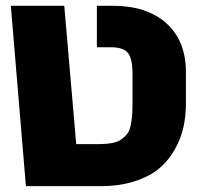

<svg xmlns="http://www.w3.org/2000/svg" viewBox="-20 -636 679 658"><path d="M617.2 -388.2V-282.2Q617.2 -239.7 608.9 -201.2Q600.6 -162.6 579.6 -124.8Q558.6 -86.9 526.1 -59.3Q493.7 -31.7 441.9 -14.9Q390.1 2 324.2 2H68.8L17.1 -616.2H200.2L241.2 -142.1H317.9Q344.7 -142.1 364 -145.8Q383.3 -149.4 396 -158.4Q408.7 -167.5 416.5 -178Q424.3 -188.5 428 -206.8Q431.6 -225.1 432.9 -242.2Q434.1 -259.3 434.1 -286.1V-383.8Q434.1 -436 418 -455.1Q401.9 -474.1 359.9 -474.1H312V-616.2H366.2Q483.4 -616.2 550.3 -556.2Q617.2 -496.1 617.2 -388.2Z"/></svg>

Font: LT Superior Black
Style: Regular
Weight: 900
Designer: Daniel Lyons
Foundry: LyonsType
Version: Version 2.005